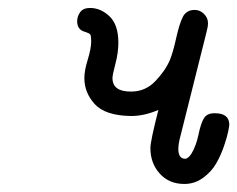

<svg xmlns="http://www.w3.org/2000/svg" viewBox="-20 -455 593 480"><path d="M172.9 -401.9Q172.9 -414.1 180.4 -424.6Q188 -435.1 205.1 -435.1Q231.9 -435.1 253.9 -414.1Q275.9 -393.1 275.9 -348.1Q275.9 -323.2 268.6 -295.7Q261.2 -268.1 261.2 -259.8Q261.2 -225.6 308.1 -226.1Q343.3 -226.1 368.2 -252Q393.1 -277.8 404.8 -305.2Q412.6 -324.2 420.4 -359.6Q428.2 -395 437 -412.6Q445.8 -430.2 466.8 -430.2Q480 -430.2 490 -420.2Q500 -410.2 500 -397Q500 -388.2 496.1 -374L431.2 -115.2Q426.3 -98.1 425.8 -83Q425.8 -58.1 442.9 -58.1Q449.7 -58.1 458 -69.8Q470.2 -89.8 476.1 -117.9Q481.9 -146 489.5 -158.9Q497.1 -171.9 516.1 -171.9H517.1Q553.2 -171.9 553.2 -143.1Q553.2 -140.1 550.5 -126.5Q547.9 -112.8 540 -89.8Q532.2 -66.9 520.5 -46.4Q508.8 -25.9 487.8 -10.5Q466.8 4.9 440.9 4.9Q402.8 4.9 379.4 -21Q356 -46.9 356 -85Q356 -102.1 376 -180.2Q340.8 -165 308.1 -165H307.1Q243.2 -166 217 -194.6Q190.9 -223.1 190.9 -259.8Q190.9 -278.8 199.5 -306.4Q208 -334 208 -352.1Q208 -365.2 205.6 -368.7Q203.1 -372.1 193.8 -375Q172.9 -379.9 172.9 -401.9Z"/></svg>

Font: CMU Typewriter Text
Style: Italic
Weight: 500
Italic angle: -14.04°
Version: Version 0.7.0